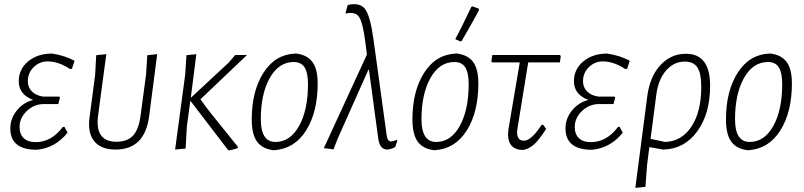

<svg xmlns="http://www.w3.org/2000/svg" viewBox="-20 -722 3902 932"><path d="M158 5Q30 5 30 -99Q30 -146 61 -185Q92 -224 141 -237Q71 -263 71 -328Q71 -386 116.5 -424Q162 -462 233 -462Q296 -452 342 -427L329 -388L320 -387Q264 -424 211 -424Q172 -424 143.5 -396Q115 -368 115 -328Q115 -298 135 -278Q155 -258 190 -253H268L271 -248L263 -217H194Q146 -217 110.5 -183.5Q75 -150 75 -106Q75 -70 95.5 -51Q116 -32 153 -32Q230 -32 285 -106H293L308 -78Q248 -3 158 5Z M541 4Q470 4 437 -37Q404 -78 415 -155L442 -360L447 -454L496 -459L456 -160Q440 -34 545 -34Q598 -34 625.5 -63.5Q653 -93 662 -158L689 -360L695 -454L743 -459L704 -158Q683 4 541 4Z M830 4 879 -360 885 -454 933 -459 906 -247 1090 -418 1122 -455H1179L953 -240Q976 -207 1006.5 -168.5Q1037 -130 1079.5 -78Q1122 -26 1135 -9L1134 -3Q1118 3 1093 8L1087 6L904 -233L887 -108L881 -1Z M1413 -462H1419Q1472 -455 1497 -420.5Q1522 -386 1522 -317Q1522 -178 1466 -89Q1410 0 1312 7H1306Q1252 0 1227 -35.5Q1202 -71 1202 -142Q1202 -280 1259 -369Q1316 -458 1413 -462ZM1406 -421Q1333 -421 1289.5 -343.5Q1246 -266 1246 -143Q1246 -33 1317 -33Q1389 -33 1432 -111Q1475 -189 1475 -313Q1475 -369 1458.5 -395Q1442 -421 1406 -421Z M1599 3 1552 -3 1761 -457 1754 -514Q1741 -614 1722.5 -640.5Q1704 -667 1658 -656V-662L1668 -698Q1727 -711 1752 -678.5Q1777 -646 1793 -531L1857 -65Q1860 -42 1870.5 -37Q1881 -32 1904 -43L1909 -39L1898 -8Q1881 2 1859 4Q1823 3 1816 -50L1771 -383H1768L1620 -51Z M2268 -689 2274 -691 2304 -680 2305 -672Q2274 -614 2221 -523L2214 -521L2190 -532Q2220 -587 2268 -689ZM2193 -462H2199Q2252 -455 2277 -420.5Q2302 -386 2302 -317Q2302 -178 2246 -89Q2190 0 2092 7H2086Q2032 0 2007 -35.5Q1982 -71 1982 -142Q1982 -280 2039 -369Q2096 -458 2193 -462ZM2186 -421Q2113 -421 2069.5 -343.5Q2026 -266 2026 -143Q2026 -33 2097 -33Q2169 -33 2212 -111Q2255 -189 2255 -313Q2255 -369 2238.5 -395Q2222 -421 2186 -421Z M2521 6Q2446 6 2446 -71L2448 -94L2503 -419H2370L2365 -424L2370 -455H2698L2702 -450L2698 -419H2544L2492 -99L2490 -81Q2490 -39 2523 -39Q2559 -39 2609 -116H2617L2631 -96Q2598 -45 2574.5 -23Q2551 -1 2521 6Z M2853 5Q2725 5 2725 -99Q2725 -146 2756 -185Q2787 -224 2836 -237Q2766 -263 2766 -328Q2766 -386 2811.5 -424Q2857 -462 2928 -462Q2991 -452 3037 -427L3024 -388L3015 -387Q2959 -424 2906 -424Q2867 -424 2838.5 -396Q2810 -368 2810 -328Q2810 -298 2830 -278Q2850 -258 2885 -253H2963L2966 -248L2958 -217H2889Q2841 -217 2805.5 -183.5Q2770 -150 2770 -106Q2770 -70 2790.5 -51Q2811 -32 2848 -32Q2925 -32 2980 -106H2988L3003 -78Q2943 -3 2853 5Z M3064 190 3122 -255Q3134 -349 3185 -405Q3236 -461 3310 -461Q3427 -461 3427 -306Q3427 -169 3364 -83.5Q3301 2 3199 4L3132 -8L3121 79L3113 185ZM3166 -264 3138 -48 3208 -33Q3288 -35 3336 -107Q3384 -179 3384 -300Q3384 -366 3365.5 -394.5Q3347 -423 3304 -423Q3251 -423 3213.5 -380Q3176 -337 3166 -264Z M3715 -462H3721Q3774 -455 3799 -420.5Q3824 -386 3824 -317Q3824 -178 3768 -89Q3712 0 3614 7H3608Q3554 0 3529 -35.5Q3504 -71 3504 -142Q3504 -280 3561 -369Q3618 -458 3715 -462ZM3708 -421Q3635 -421 3591.5 -343.5Q3548 -266 3548 -143Q3548 -33 3619 -33Q3691 -33 3734 -111Q3777 -189 3777 -313Q3777 -369 3760.5 -395Q3744 -421 3708 -421Z"/></svg>

Font: Alegreya Sans Light
Style: Italic
Weight: 300
Italic angle: -7°
Designer: Juan Pablo del Peral
Foundry: Huerta Tipografica
Version: Version 2.007